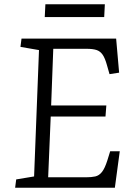

<svg xmlns="http://www.w3.org/2000/svg" viewBox="-20 -881 621 901"><path d="M163 -646 76 -661 81 -700H525L539 -540L494 -533L482 -575Q473 -608 461.5 -624.5Q450 -641 432.5 -646.5Q415 -652 387 -652H230L220 -386H479L475 -334H218L206 -49H383Q409 -49 427 -53Q445 -57 458.5 -74Q472 -91 484 -129L497 -171H542L519 0H51L56 -39L140 -53ZM193 -861H472L469 -801H190Z"/></svg>

Font: Literata 12pt Light
Style: Italic
Weight: 300
Italic angle: -2°
Designer: Latin by Veronika Burian and Jose Scaglione. Greek by Irene Vlachou. Cyrillic by Vera Evstafieva
Foundry: TypeTogether
Version: Version 3.002